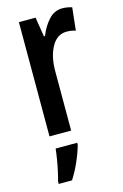

<svg xmlns="http://www.w3.org/2000/svg" viewBox="-119 -604 562 879"><g transform="rotate(-15 162.0 -165.0)"><path d="M269.5 -551.3Q291.5 -551.3 314.9 -543.9L303.2 -436Q285.6 -442.9 260.3 -442.9Q215.3 -442.9 189.5 -396.5Q163.6 -350.1 164.1 -279.3V0H61.5V-541.5H140.6L155.3 -449.2H160.6Q176.8 -491.2 204.1 -521.2Q231.4 -551.3 269.5 -551.3ZM176.3 61V71.3Q165.5 108.9 147.5 149.4Q129.4 189.9 108.9 221.2H45.9V209Q51.3 191.4 57.1 164.3Q63 137.2 67.6 109.1Q72.3 81.1 74.2 61Z"/></g></svg>

Font: Open Sans Condensed SemiBold
Style: Regular
Weight: 600
Width: 3
Designer: Monotype Design Team
Foundry: Monotype Imaging Inc.
Version: Version 3.000; ttfautohint (v1.8.4)